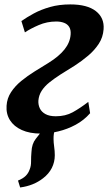

<svg xmlns="http://www.w3.org/2000/svg" viewBox="-20 -580 486 848"><path d="M69 248 59.5 217.5Q81.5 208.5 93.2 197Q105 185.5 111 168.5Q117.5 153 117.2 132.8Q117 112.5 119 90.5Q120.5 55 138 33.2Q155.5 11.5 169 -6.5L245 -49Q230 -30 223 -9.8Q216 10.5 216.5 34Q216.5 48.5 219.2 67.8Q222 87 222 105.5Q222 136 208.8 162Q195.5 188 170 207.5Q149.5 223.5 124.2 233.8Q99 244 69 248ZM160.5 10Q111 10 76.2 -5.8Q41.5 -21.5 24 -49.2Q6.5 -77 9 -113Q11 -146 28.8 -173Q46.5 -200 74 -222.5Q101.5 -245 133 -264.5Q164.5 -284 194.5 -302.5Q240.5 -331 265 -361.8Q289.5 -392.5 292 -428Q293.5 -448 285.8 -460.8Q278 -473.5 263 -479.2Q248 -485 228.5 -485Q187.5 -485 151 -469.2Q114.5 -453.5 90 -437L74.5 -487Q98 -503.5 129.2 -520.5Q160.5 -537.5 200.8 -549Q241 -560.5 290.5 -560.5Q365.5 -560.5 403.5 -530.8Q441.5 -501 437.5 -450.5Q435 -415.5 416.5 -387Q398 -358.5 369.8 -334.5Q341.5 -310.5 309.8 -290Q278 -269.5 248 -251.5Q220 -233.5 198.2 -216Q176.5 -198.5 164 -179Q151.5 -159.5 149.5 -135.5Q148.5 -117 156 -101.2Q163.5 -85.5 181 -76Q198.5 -66.5 226.5 -66.5Q269 -66.5 301.2 -84.2Q333.5 -102 370 -130L378 -80Q351 -49 314.5 -29.2Q278 -9.5 238 0.2Q198 10 160.5 10Z"/></svg>

Font: Merriweather 36pt
Style: Bold Italic
Weight: 700
Italic angle: -7.8°
Version: Version 2.101